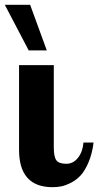

<svg xmlns="http://www.w3.org/2000/svg" viewBox="-32 -770 408 796"><path d="M-12 -750H93L162 -561H87ZM47 -149V-500H191V-160Q191 -119 202 -105Q213 -91 243 -91Q272 -91 291.5 -116Q311 -141 314 -179H356Q350 -132 335 -97Q320 -62 302.5 -43Q285 -24 262.5 -12.5Q240 -1 222.5 2.5Q205 6 186 6Q47 6 47 -149Z"/></svg>

Font: Lobster Two
Style: Bold
Weight: 700
Designer: Pablo Impallari
Foundry: Pablo Impallari. www.impallari.com
Version: Version 1.006